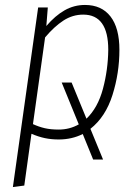

<svg xmlns="http://www.w3.org/2000/svg" viewBox="-20 -552 554 775"><path d="M345 -32 396 92H356L314 -11Q270 11 217 11Q187 11 161 5.5Q135 0 107 -12L78 197L32 203L134 -522H173L167 -447Q203 -489 241 -510.5Q279 -532 323 -532Q390 -532 426 -485.5Q462 -439 462 -351Q462 -257 434 -168.5Q406 -80 345 -32ZM298 -50 229 -219H269L329 -73Q375 -117 395.5 -193.5Q416 -270 417 -351Q417 -493 316 -493Q273 -493 236 -469Q199 -445 162 -401L113 -51Q137 -40 161 -34.5Q185 -29 217 -29Q261 -29 298 -50Z"/></svg>

Font: Fira Sans Condensed ExtraLight
Style: Italic
Weight: 275
Width: 3
Italic angle: -8°
Designer: Carrois Corporate & Edenspiekermann AG
Foundry: Carrois Corporate GbR & Edenspiekermann AG
Version: Version 4.203